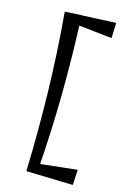

<svg xmlns="http://www.w3.org/2000/svg" viewBox="-132 -841 687 1015"><g transform="rotate(15 211.5 -333.5)"><path d="M117 103Q124 -114 119 -330.5Q114 -547 95 -764L186 -769Q196 -555 193.5 -342Q191 -129 175 85ZM373 110 117 103 120 54 378 26ZM370 -693 130 -719 95 -764 373 -777Z"/></g></svg>

Font: Marhey Light
Style: Regular
Weight: 300
Designer: Nur Syamsi & Bustanul Arifin
Foundry: Namelatype
Version: Version 1.000